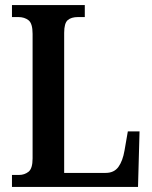

<svg xmlns="http://www.w3.org/2000/svg" viewBox="-20 -734 597 754"><path d="M27 0V-47H55Q76 -47 92 -59.5Q108 -72 108 -112V-601Q108 -642 92 -654.5Q76 -667 52 -667H27V-714H313V-667H286Q260 -667 246 -655Q232 -643 232 -605V-55H395Q428 -55 445 -78.5Q462 -102 469 -143L482 -218H528L522 0Z"/></svg>

Font: Noto Serif Thai Condensed SemiBold
Style: Regular
Weight: 600
Width: 3
Designer: Monotype Design Team
Foundry: Monotype Imaging Inc.
Version: Version 2.002; ttfautohint (v1.8.4.7-5d5b)